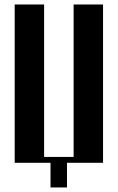

<svg xmlns="http://www.w3.org/2000/svg" viewBox="-20 -719 520 848"><path d="M44.9 0V-699.2H174.8V-25.9H305.2V-699.2H435.1V0H275.9V108.9H203.1V0Z"/></svg>

Font: Moniqa Black Heading
Style: Regular
Weight: 900
Designer: Rajesh Rajput
Foundry: Rajesh Rajput
Version: Version 1.000